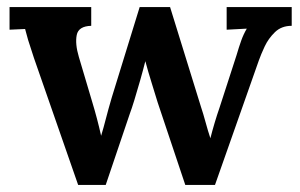

<svg xmlns="http://www.w3.org/2000/svg" viewBox="-20 -520 848 543"><path d="M201 3 76 -356Q64 -392 59.5 -407Q55 -422 51 -438L7 -436V-500H238V-447Q202 -446 197 -421Q192 -396 203 -359L241 -231Q255 -185 266 -136Q273 -159 279.5 -184.5Q286 -210 296 -244L375 -500H461L548 -219Q555 -198 561.5 -174Q568 -150 575 -129Q580 -149 587 -172.5Q594 -196 601 -216L649 -364Q656 -388 662.5 -406Q669 -424 678 -439L621 -436V-500H805V-447Q776 -447 757.5 -429Q739 -411 728.5 -388.5Q718 -366 712 -349L588 3H504L426 -230Q420 -250 409.5 -283.5Q399 -317 391 -347Q385 -323 376.5 -293Q368 -263 360 -237Q352 -211 347 -198L279 3Z"/></svg>

Font: Lora SemiBold
Style: Regular
Weight: 600
Designer: Olga Karpushina, Alexei Vanyashin (Cyrillic)
Foundry: Cyreal
Version: Version 3.011; ttfautohint (v1.8.4.7-5d5b)